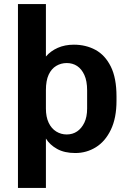

<svg xmlns="http://www.w3.org/2000/svg" viewBox="-20 -740 637 941"><path d="M68 181V-720H205V-463Q228 -490 263 -505.5Q298 -521 342 -521Q401 -521 448 -495.5Q495 -470 523 -414Q551 -358 551 -267V-246Q551 -162 523.5 -104.5Q496 -47 450 -18.5Q404 10 349 10Q296 10 260 -10Q224 -30 205 -61V181ZM307 -81Q336 -81 358 -96Q380 -111 393.5 -139Q407 -167 407 -208V-297Q407 -343 393.5 -372.5Q380 -402 358 -416.5Q336 -431 307 -431Q279 -431 255.5 -417Q232 -403 218.5 -374Q205 -345 205 -298V-208Q205 -167 218.5 -138.5Q232 -110 255.5 -95.5Q279 -81 307 -81Z"/></svg>

Font: Chivo SemiBold
Style: Regular
Weight: 600
Designer: Hector Gatti
Foundry: Omnibus-Type
Version: Version 2.002